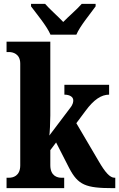

<svg xmlns="http://www.w3.org/2000/svg" viewBox="-20 -976 618 996"><path d="M242 -796H376C395 -841 449 -905 476 -943V-956H404C383 -931 335 -890 308 -862C282 -890 235 -931 214 -956H141V-943C169 -905 223 -841 242 -796ZM14 0H313V-54H298C279 -54 241 -62 241 -119V-197L271 -237L339 -104C385 -16 425 0 566 0H578V-54H574C550 -54 525 -83 493 -138L376 -337L423 -400C467 -460 506 -485 546 -485V-536H314V-485C342 -485 360 -473 360 -456C360 -449 360 -436 344 -416L236 -273C238 -284 241 -343 241 -377V-760H14V-706H27C45 -706 85 -698 85 -646V-118C85 -62 46 -54 27 -54H14Z"/></svg>

Font: Noto Serif Condensed ExtraBold
Style: Regular
Weight: 800
Width: 3
Designer: Monotype Design Team
Foundry: Monotype Imaging Inc.
Version: Version 2.013